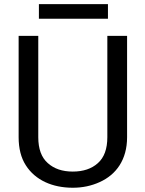

<svg xmlns="http://www.w3.org/2000/svg" viewBox="-20 -881 688 911"><path d="M489.3 -230C489.3 -174.3 474.1 -133.3 444.3 -106.9C414.6 -80.1 374.5 -66.9 325.2 -66.9C276.4 -66.9 236.8 -80.1 207 -106.9C176.8 -133.3 161.6 -174.3 161.6 -230V-710.9H68.4V-230C68.4 -176.8 79.6 -132.3 102.5 -96.7C147.5 -25.9 229 9.8 325.2 9.8C371.1 9.8 413.6 1 453.1 -17.1C531.2 -52.2 583 -123 583 -230V-710.9H489.3ZM164.6 -861.3V-792H492.2V-861.3Z"/></svg>

Font: Vazirmatn
Style: Regular
Weight: 400
Designer: Saber Rastikerdar
Foundry: Saber Rastikerdar
Version: Version 33.003